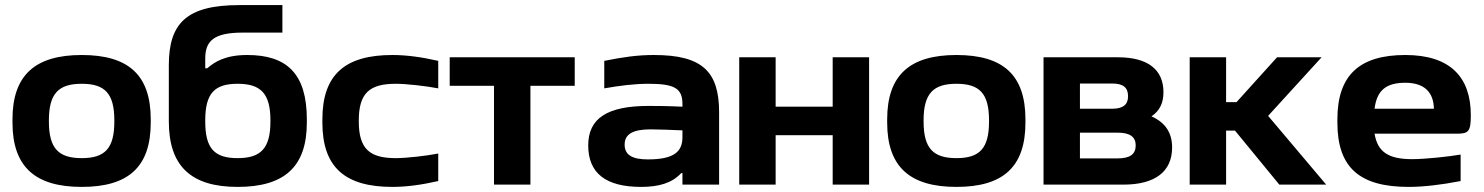

<svg xmlns="http://www.w3.org/2000/svg" viewBox="-20 -725 5828 754"><path d="M29 -256V-244C29 -69 119 9 301 9C484 9 572 -69 572 -244V-256C572 -431 484 -509 301 -509C119 -509 29 -431 29 -256ZM172 -248V-252C172 -358 210 -396 301 -396C392 -396 429 -358 429 -252V-248C429 -142 392 -104 301 -104C210 -104 172 -142 172 -248Z M1185 -244V-256C1185 -436 1106 -509 951 -509C866 -509 824 -483 794 -457H786V-495C786 -564 819 -597 934 -597H1089V-705H920C713 -705 643 -634 643 -469V-248C643 -73 730 9 913 9C1096 9 1185 -69 1185 -244ZM786 -248V-252C786 -358 822 -396 913 -396C1004 -396 1042 -358 1042 -252V-248C1042 -142 1004 -104 913 -104C822 -104 786 -142 786 -248Z M1246 -256V-244C1246 -67 1336 9 1521 9C1576 9 1635 1 1701 -14V-122C1654 -113 1577 -104 1534 -104C1432 -104 1389 -140 1389 -248V-252C1389 -360 1432 -396 1534 -396C1577 -396 1654 -387 1701 -378V-486C1635 -501 1576 -509 1521 -509C1336 -509 1246 -433 1246 -256Z M1920 0H2063V-388H2237V-500H1746V-388H1920Z M2548 -509C2483 -509 2428 -501 2353 -486V-378C2415 -389 2473 -396 2527 -396C2631 -396 2660 -377 2660 -316V-306C2597 -309 2552 -309 2527 -309C2364 -309 2290 -260 2290 -154C2290 -44 2360 9 2498 9C2567 9 2619 -6 2655 -45H2660V0H2804V-284C2804 -445 2737 -509 2548 -509ZM2433 -157C2433 -198 2465 -217 2535 -217C2564 -217 2615 -215 2660 -213V-186C2660 -128 2625 -99 2524 -99C2462 -99 2433 -117 2433 -157Z M2883 0H3026V-194H3250V0H3393V-500H3250V-306H3026V-500H2883Z M3464 -256V-244C3464 -69 3554 9 3736 9C3919 9 4007 -69 4007 -244V-256C4007 -431 3919 -509 3736 -509C3554 -509 3464 -431 3464 -256ZM3607 -248V-252C3607 -358 3645 -396 3736 -396C3827 -396 3864 -358 3864 -252V-248C3864 -142 3827 -104 3736 -104C3645 -104 3607 -142 3607 -248Z M4078 0H4392C4516 0 4583 -51 4583 -146C4583 -204 4556 -244 4502 -268C4534 -290 4549 -320 4549 -363C4549 -452 4487 -500 4371 -500H4078ZM4221 -103V-204H4369C4417 -204 4440 -188 4440 -154C4440 -119 4417 -103 4369 -103ZM4221 -298V-397H4348C4390 -397 4410 -382 4410 -347C4410 -314 4390 -298 4348 -298Z M4652 -500V0H4795V-212H4830L5004 0H5188L4960 -270L5170 -500H4995L4836 -324H4795V-500Z M5756 -273C5756 -422 5675 -509 5499 -509C5320 -509 5232 -431 5232 -256V-244C5232 -66 5320 9 5512 9C5569 9 5639 1 5716 -14V-118C5670 -110 5577 -100 5526 -100C5434 -100 5390 -127 5378 -200H5701C5747 -200 5756 -208 5756 -273ZM5378 -298C5387 -370 5423 -400 5499 -400C5573 -400 5610 -363 5611 -298Z"/></svg>

Font: LT Wave Bold
Style: Regular
Weight: 700
Designer: Daniel Lyons
Version: Version 2.5 (Glyphs App)